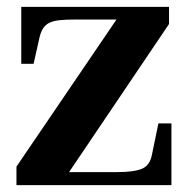

<svg xmlns="http://www.w3.org/2000/svg" viewBox="-20 -540 546 560"><path d="M170 -21 142 -38H320Q346 -38 364.5 -40.5Q383 -43 394.5 -48Q406 -53 413 -63Q420 -73 423 -88L442 -180H480V0H28V-54L334 -504L368 -483H197Q171 -483 153 -481Q135 -479 124 -473.5Q113 -468 106.5 -458.5Q100 -449 96 -434L78 -354H42V-520H473V-470Z"/></svg>

Font: Roboto Serif 144pt SemiBold
Style: Regular
Weight: 600
Version: Version 1.008